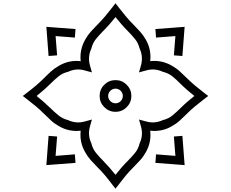

<svg xmlns="http://www.w3.org/2000/svg" viewBox="-20 -975 1416 1177"><path d="M688 -955.1 709 -927.7Q729.5 -900.9 751.5 -874.8Q773.4 -848.6 797.9 -824.2Q818.8 -803.2 838.9 -781Q858.9 -758.8 874.5 -731Q908.7 -670.4 900.9 -600.1Q971.2 -607.9 1031.7 -573.2Q1060.1 -557.6 1082 -537.6Q1104 -517.6 1125 -496.6Q1149.4 -472.7 1175.8 -450.4Q1202.1 -428.2 1229 -407.7L1256.3 -386.7L1229 -365.7Q1202.1 -344.7 1175.5 -323Q1148.9 -301.3 1125 -276.9Q1104 -255.9 1082 -235.8Q1060.1 -215.8 1031.7 -200.2Q971.7 -166 900.9 -173.8Q908.7 -103 874.5 -43Q858.9 -14.6 838.9 7.3Q818.8 29.3 797.9 50.3Q773.4 74.2 751.5 100.8Q729.5 127.4 709 154.8L688 181.6L667 154.8Q646.5 127.4 624.3 100.8Q602.1 74.2 577.6 50.3Q556.6 29.3 536.9 7.3Q517.1 -14.6 501.5 -43Q466.8 -103.5 474.6 -173.8Q403.8 -166 343.8 -200.2Q315.4 -215.8 293.5 -235.8Q271.5 -255.9 250.5 -276.9Q226.6 -301.3 200.4 -323Q174.3 -344.7 147 -365.7L119.6 -386.7L147 -407.7Q174.3 -428.2 200.4 -450.4Q226.6 -472.7 250.5 -496.6Q271.5 -518.1 293.5 -537.8Q315.4 -557.6 343.8 -573.2Q404.3 -607.9 474.6 -600.1Q467.3 -669.4 501.5 -731Q517.1 -759.3 536.9 -781.2Q556.6 -803.2 577.6 -824.2Q602.1 -848.6 624.3 -874.8Q646.5 -900.9 667 -927.7ZM688 -870.1Q669.9 -847.7 651.1 -826.2Q632.3 -804.7 612.3 -784.7Q588.4 -760.7 568.4 -736.1Q548.3 -711.4 540 -677.2Q517.1 -628.9 530.8 -575.7L543.5 -531.2L498.5 -543.5Q446.8 -558.1 397 -534.7Q363.3 -526.9 338.6 -506.6Q314 -486.3 290 -462.4Q270 -442.4 248.3 -423.6Q226.6 -404.8 204.6 -386.7Q227.1 -368.7 248.5 -349.9Q270 -331.1 291 -310.5Q314.5 -287.1 339.4 -267.1Q364.3 -247.1 397 -238.8Q446.3 -215.8 498.5 -230L543.5 -242.2L530.8 -197.8Q517.1 -145 540 -96.2Q548.3 -62.5 568.6 -37.6Q588.9 -12.7 612.3 10.7Q651.9 51.3 688 96.7Q706.1 74.2 724.9 52.2Q743.7 30.3 764.2 10.3Q787.1 -12.7 807.6 -37.6Q828.1 -62.5 835.9 -96.2Q858.9 -144 844.7 -197.8L832 -242.2L877 -230Q929.2 -215.8 978.5 -238.8Q1013.2 -247.1 1039.1 -268.8Q1064.9 -290.5 1088.9 -314.5Q1108.9 -334.5 1129.6 -352.1Q1150.4 -369.6 1171.4 -386.7Q1148.9 -404.8 1127.2 -423.6Q1105.5 -442.4 1085.4 -462.4Q1061.5 -486.8 1036.9 -506.8Q1012.2 -526.9 978.5 -534.7Q928.7 -558.1 877 -543.5L832 -531.2L844.7 -575.7Q858.4 -629.4 835.9 -677.7Q827.6 -710.9 807.9 -735.4Q788.1 -759.8 764.2 -783.7Q743.7 -804.2 725.1 -825.9Q706.5 -847.7 688 -870.1ZM1111.8 -810.5 1098.1 -631.8 1045.9 -635.7 1055.2 -753.9 936.5 -744.6 932.6 -796.9ZM264.2 -810.5 442.9 -796.9 439 -744.6 320.8 -753.9 330.1 -635.7 277.8 -631.8ZM688 -483.9Q728.5 -483.9 756.8 -455.3Q785.2 -426.8 785.2 -386.7Q785.2 -346.7 756.8 -318.1Q728.5 -289.6 688 -289.6Q647.9 -289.6 619.4 -318.1Q590.8 -346.7 590.8 -386.7Q590.8 -427.2 619.4 -455.6Q647.9 -483.9 688 -483.9ZM688 -431.6Q669.9 -431.6 656.5 -418.5Q643.1 -405.3 643.1 -386.7Q643.1 -368.7 656.5 -355.2Q669.9 -341.8 688 -341.8Q706.5 -341.8 719.7 -355Q732.9 -368.2 732.9 -386.7Q732.9 -405.3 719.7 -418.5Q706.5 -431.6 688 -431.6ZM264.2 37.1 277.8 -142.1 330.1 -138.2 320.8 -19.5 439 -28.8 442.9 23.4ZM1111.8 37.1 932.6 23.4 936.5 -28.8 1055.2 -19.5 1045.9 -138.2 1098.1 -142.1Z"/></svg>

Font: Pinar SemiBold
Style: Regular
Weight: 600
Designer: Amin Abedi
Version: Version 3.000